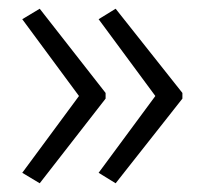

<svg xmlns="http://www.w3.org/2000/svg" viewBox="-20 -492 469 440"><path d="M398 -266 245 -72 206 -96 336 -272 206 -448 245 -472 398 -279ZM222 -266 71 -72 31 -96 161 -272 31 -448 71 -472 222 -279Z"/></svg>

Font: Noto Sans Display Light
Style: Regular
Weight: 300
Designer: Monotype Design Team
Foundry: Monotype Imaging Inc.
Version: Version 2.003